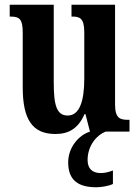

<svg xmlns="http://www.w3.org/2000/svg" viewBox="-20 -556 589 811"><path d="M214 10C271 10 311 -14 337 -74H341L360 0C314 14 268 65 268 130C268 204 309 235 387 235C405 235 440 230 457 221V164C437 172 420 175 405 175C372 175 350 158 350 120C350 57 391 13 426 0H527V-50H520C489 -50 466 -55 466 -114V-536H282V-486H285C316 -486 336 -480 336 -420V-224C336 -129 316 -68 266 -68C219 -68 207 -112 207 -208V-536H21V-486H24C64 -486 76 -474 76 -417V-187C76 -51 117 10 214 10Z"/></svg>

Font: Noto Serif Georgian ExtraCondensed Bold
Style: Regular
Weight: 700
Width: 2
Designer: Monotype Design Team, Akaki Razmadze
Foundry: Google LLC
Version: Version 2.003